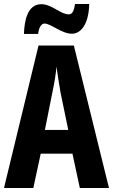

<svg xmlns="http://www.w3.org/2000/svg" viewBox="-20 -942 566 962"><path d="M100 -772H171C175 -808 189 -824 203 -824C235 -824 289 -773 340 -773C388 -773 425 -825 427 -922H356C351 -889 343 -870 325 -870C283 -870 240 -921 187 -921C116 -921 102 -834 100 -772ZM380 0H526L350 -714H173L0 0H147L184 -172H343ZM283 -480 322 -291H205L243 -482C253 -528 260 -573 263 -608C268 -572 275 -527 283 -480Z"/></svg>

Font: Noto Sans Arabic UI XCn
Style: Bold
Weight: 700
Width: 2
Designer: Monotype Design Team, Nadine Chahine and Nizar Qandah
Foundry: Monotype Imaging Inc.
Version: Version 2.010